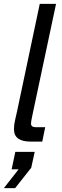

<svg xmlns="http://www.w3.org/2000/svg" viewBox="-30 -730 318 990"><path d="M126 0Q86 0 64 -15.5Q42 -31 42 -64Q42 -87 48 -112Q54 -137 58 -156L175 -710H259L140 -150Q136 -131 133 -116Q130 -101 130 -92Q130 -83 136.5 -78.5Q143 -74 156 -74H203L188 0ZM-10 240 66 143H30L49 53H149L131 135L48 240Z"/></svg>

Font: Geist
Style: Italic
Weight: 400
Italic angle: -12°
Designer: Basement.studio, Andrés Briganti, Mateo Zaragoza
Foundry: Basement.studio, Vercel, Andrés Briganti, Guido Ferreyra, Mateo Zaragoza
Version: Version 1.500